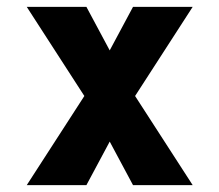

<svg xmlns="http://www.w3.org/2000/svg" viewBox="-20 -540 640 560"><path d="M58 0 226 -260 58 -520H232L300 -393L368 -520H542L374 -260L542 0H368L300 -127L232 0Z"/></svg>

Font: Iosevka SS04 Heavy Extended
Style: Regular
Weight: 900
Width: 7
Monospace: yes
Designer: Belleve Invis
Foundry: Belleve Invis
Version: Version 19.0.0; ttfautohint (v1.8.4)